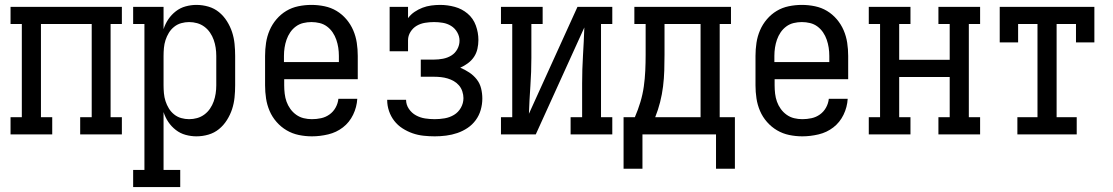

<svg xmlns="http://www.w3.org/2000/svg" viewBox="-20 -548 4540 783"><path d="M23 0V-70H69V-450H23V-520H477V-450H431V-70H477V0H307V-70H354V-450H147V-70H193V0Z M523 215V145H569V-450H523V-520H647V-429Q654 -451 666.5 -469.5Q679 -488 697 -502Q715 -516 737 -522Q759 -528 781 -528Q806 -528 830 -521Q854 -514 873 -498.5Q892 -483 905.5 -461.5Q919 -440 926.5 -417Q934 -394 936.5 -369.5Q939 -345 939 -320V-200Q939 -175 936.5 -150.5Q934 -126 926.5 -103Q919 -80 905.5 -58.5Q892 -37 873 -21.5Q854 -6 830 1Q806 8 781 8Q759 8 737 2Q715 -4 697 -18Q679 -32 666.5 -50.5Q654 -69 647 -91V145H715V215ZM751 -62Q768 -62 784 -66.5Q800 -71 813.5 -81Q827 -91 836.5 -105Q846 -119 851.5 -134.5Q857 -150 859.5 -166.5Q862 -183 862 -200V-320Q862 -337 859.5 -353.5Q857 -370 851.5 -385.5Q846 -401 836.5 -415Q827 -429 813.5 -439Q800 -449 784 -453.5Q768 -458 751 -458Q735 -458 719 -453.5Q703 -449 690 -438.5Q677 -428 668.5 -414Q660 -400 655 -384.5Q650 -369 648.5 -352.5Q647 -336 647 -320V-200Q647 -184 648.5 -167.5Q650 -151 655 -135.5Q660 -120 668.5 -106Q677 -92 690 -81.5Q703 -71 719 -66.5Q735 -62 751 -62Z M1252 8Q1225 8 1198.5 2.5Q1172 -3 1149 -16.5Q1126 -30 1108 -50.5Q1090 -71 1079.5 -95.5Q1069 -120 1065 -146.5Q1061 -173 1061 -200V-320Q1061 -347 1065 -373.5Q1069 -400 1079.5 -424.5Q1090 -449 1107.5 -469.5Q1125 -490 1147.5 -503.5Q1170 -517 1196.5 -522.5Q1223 -528 1250 -528Q1277 -528 1303.5 -522.5Q1330 -517 1352.5 -503.5Q1375 -490 1392.5 -469.5Q1410 -449 1420.5 -424.5Q1431 -400 1435 -373.5Q1439 -347 1439 -320V-225H1139V-200Q1139 -183 1141 -166Q1143 -149 1148.5 -133.5Q1154 -118 1164 -104Q1174 -90 1188 -80Q1202 -70 1218.5 -66Q1235 -62 1252 -62Q1271 -62 1289.5 -66Q1308 -70 1323.5 -81Q1339 -92 1348.5 -109Q1358 -126 1360 -145H1437Q1435 -111 1420 -80Q1405 -49 1378.5 -28.5Q1352 -8 1318.5 0Q1285 8 1252 8ZM1362 -295V-320Q1362 -337 1359.5 -353.5Q1357 -370 1351.5 -386Q1346 -402 1336.5 -416Q1327 -430 1313.5 -440Q1300 -450 1283.5 -454Q1267 -458 1250 -458Q1233 -458 1216.5 -454Q1200 -450 1186.5 -440Q1173 -430 1163.5 -416Q1154 -402 1148.5 -386Q1143 -370 1140.5 -353.5Q1138 -337 1138 -320V-295Z M1753 8Q1730 8 1707 5.5Q1684 3 1662.5 -4.5Q1641 -12 1621.5 -24.5Q1602 -37 1588 -55Q1574 -73 1566.5 -95Q1559 -117 1559 -140Q1559 -140 1559 -140.5Q1559 -141 1559 -141H1636Q1636 -141 1636 -141Q1636 -141 1636 -141Q1636 -121 1647.5 -104Q1659 -87 1676.5 -77.5Q1694 -68 1713.5 -65Q1733 -62 1753 -62Q1773 -62 1793.5 -65.5Q1814 -69 1831.5 -79.5Q1849 -90 1859.5 -108.5Q1870 -127 1870 -148Q1870 -161 1865.5 -175Q1861 -189 1852 -199.5Q1843 -210 1831 -217Q1819 -224 1805.5 -228Q1792 -232 1778 -233.5Q1764 -235 1750 -235H1696V-305H1750Q1768 -305 1786.5 -308.5Q1805 -312 1820.5 -321.5Q1836 -331 1845 -347.5Q1854 -364 1854 -382Q1854 -400 1844.5 -416.5Q1835 -433 1819.5 -442.5Q1804 -452 1786 -455Q1768 -458 1750 -458Q1732 -458 1713.5 -455Q1695 -452 1679.5 -443Q1664 -434 1654 -418Q1644 -402 1644 -384V-339H1569V-520H1644V-474Q1655 -489 1670.5 -499.5Q1686 -510 1703 -516.5Q1720 -523 1738.5 -525.5Q1757 -528 1775 -528Q1805 -528 1834.5 -520Q1864 -512 1887 -492.5Q1910 -473 1920.5 -444Q1931 -415 1931 -385Q1931 -367 1927 -349Q1923 -331 1913 -316Q1903 -301 1888 -290Q1873 -279 1857 -272Q1876 -264 1893.5 -252.5Q1911 -241 1924 -224.5Q1937 -208 1942 -187.5Q1947 -167 1947 -146Q1947 -123 1940.5 -100Q1934 -77 1920 -58Q1906 -39 1886.5 -26Q1867 -13 1845 -5.5Q1823 2 1799.5 5Q1776 8 1753 8Z M2023 0V-70H2069V-450H2023V-520H2193V-450H2147V-312Q2147 -255 2143 -198Q2139 -141 2137 -84L2335 -520H2477V-450H2431V-70H2477V0H2307V-70H2354V-208Q2354 -265 2357.5 -322Q2361 -379 2363 -436L2165 0Z M2523 140V-70H2569Q2582 -100 2591.5 -131.5Q2601 -163 2605.5 -195Q2610 -227 2611.5 -259.5Q2613 -292 2613 -325V-450H2567V-520H2961V-450H2915V-70H2977V140H2900V0H2600V140ZM2837 -70V-450H2690V-325Q2690 -293 2689 -260.5Q2688 -228 2684 -195.5Q2680 -163 2672 -131.5Q2664 -100 2652 -70Z M3252 8Q3225 8 3198.5 2.5Q3172 -3 3149 -16.5Q3126 -30 3108 -50.5Q3090 -71 3079.5 -95.5Q3069 -120 3065 -146.5Q3061 -173 3061 -200V-320Q3061 -347 3065 -373.5Q3069 -400 3079.5 -424.5Q3090 -449 3107.5 -469.5Q3125 -490 3147.5 -503.5Q3170 -517 3196.5 -522.5Q3223 -528 3250 -528Q3277 -528 3303.5 -522.5Q3330 -517 3352.5 -503.5Q3375 -490 3392.5 -469.5Q3410 -449 3420.5 -424.5Q3431 -400 3435 -373.5Q3439 -347 3439 -320V-225H3139V-200Q3139 -183 3141 -166Q3143 -149 3148.5 -133.5Q3154 -118 3164 -104Q3174 -90 3188 -80Q3202 -70 3218.5 -66Q3235 -62 3252 -62Q3271 -62 3289.5 -66Q3308 -70 3323.5 -81Q3339 -92 3348.5 -109Q3358 -126 3360 -145H3437Q3435 -111 3420 -80Q3405 -49 3378.5 -28.5Q3352 -8 3318.5 0Q3285 8 3252 8ZM3362 -295V-320Q3362 -337 3359.5 -353.5Q3357 -370 3351.5 -386Q3346 -402 3336.5 -416Q3327 -430 3313.5 -440Q3300 -450 3283.5 -454Q3267 -458 3250 -458Q3233 -458 3216.5 -454Q3200 -450 3186.5 -440Q3173 -430 3163.5 -416Q3154 -402 3148.5 -386Q3143 -370 3140.5 -353.5Q3138 -337 3138 -320V-295Z M3523 0V-70H3569V-450H3523V-520H3693V-450H3647V-304H3853V-450H3807V-520H3977V-450H3931V-70H3977V0H3807V-70H3853V-234H3647V-70H3693V0Z M4129 0V-70H4211V-450H4132V-375H4057V-520H4443V-375H4368V-450H4289V-70H4371V0Z"/></svg>

Font: Iosevka Slab
Style: Regular
Weight: 400
Monospace: yes
Designer: Belleve Invis
Foundry: Belleve Invis
Version: Version 11.2.4; ttfautohint (v1.8.3)